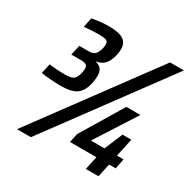

<svg xmlns="http://www.w3.org/2000/svg" viewBox="-156 -838 971 983"><g transform="rotate(30 329.5 -346.0)"><path d="M35 -313 48 -371Q96 -365 138 -365Q172 -365 187 -372.5Q202 -380 210 -405Q216 -425 216 -442Q216 -458 206.5 -464Q197 -470 173 -470H119L132 -529H189Q210 -529 222 -538.5Q234 -548 242 -575Q246 -587 246 -602Q246 -620 233.5 -625Q221 -630 187 -630Q148 -630 103 -625L115 -682Q173 -692 211 -692Q273 -692 299.5 -675Q326 -658 326 -620Q326 -604 321 -582Q312 -546 294.5 -526.5Q277 -507 247 -503V-501Q269 -495 279.5 -481.5Q290 -468 290 -442Q290 -424 285 -396Q273 -346 244 -325Q215 -304 150 -304Q126 -304 92 -306.5Q58 -309 35 -313ZM69 0 577 -688H659L151 0ZM476 0 493 -79H337L348 -132L497 -379H580L426 -139H506L551 -246H603L580 -139H619L607 -79H568L551 0Z"/></g></svg>

Font: Saira Semi Condensed Medium
Style: Italic
Weight: 500
Width: 4
Italic angle: -12°
Designer: Hector Gatti with collaboration of the Omnibus-Type team
Foundry: Omnibus-Type
Version: Version 1.001; ttfautohint (v1.8)